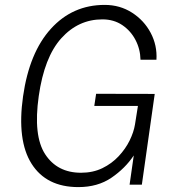

<svg xmlns="http://www.w3.org/2000/svg" viewBox="-20 -753 726 783"><path d="M299.5 10Q169 10 108.8 -85.2Q48.5 -180.5 74 -360Q99.5 -539 187.8 -636Q276 -733 407 -733Q469 -733 518.2 -701.5Q567.5 -670 594.5 -619Q621.5 -568 618 -509.5H553Q552 -553 532.5 -590.2Q513 -627.5 478.5 -650.8Q444 -674 397.5 -674Q299.5 -674 230 -597Q160.5 -520 138 -361Q115 -199.5 164.2 -124Q213.5 -48.5 310.5 -48.5Q359 -48.5 397.5 -67.2Q436 -86 464 -116Q492 -146 508.8 -180.2Q525.5 -214.5 530.5 -245.5L542.5 -321H364.5L372 -370.5L611 -370L558.5 0H508.5L525.5 -119Q490.5 -66.5 434.5 -28.2Q378.5 10 299.5 10Z"/></svg>

Font: Public Sans ExtraLight
Style: Italic
Weight: 200
Italic angle: -8°
Designer: The Public Sans project authors (U.S. Web Design System). Libre Franklin designed by Pablo Impallari and Rodrigo Fuenzal
Version: Version 1.007; ttfautohint (v1.8.1) -l 8 -r 50 -G 200 -x 14 